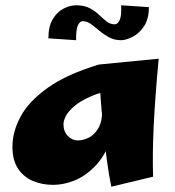

<svg xmlns="http://www.w3.org/2000/svg" viewBox="-20 -685 660 726"><path d="M181 14Q140 14 105 -0.5Q70 -15 48.5 -47Q27 -79 27 -130Q27 -187 58 -244.5Q89 -302 160.5 -353Q232 -404 354 -441L416 -347Q360 -337 322 -320Q284 -303 261.5 -284Q239 -265 229.5 -247Q220 -229 220 -215Q220 -188 236.5 -171Q253 -154 274 -154Q294 -154 315.5 -164.5Q337 -175 352 -200.5Q367 -226 367 -272L426 -299Q421 -210 397 -150Q373 -90 337 -54Q301 -18 260.5 -2Q220 14 181 14ZM401 21Q392 -20 384.5 -77Q377 -134 371 -194Q365 -254 361 -307.5Q357 -361 355 -397.5Q353 -434 354 -441L580 -463Q566 -312 561 -205Q556 -98 559 -17ZM268 -533 163 -540Q163 -585 179.5 -612.5Q196 -640 220.5 -652.5Q245 -665 268 -665Q299 -665 319.5 -654Q340 -643 354.5 -629Q369 -615 383 -604Q397 -593 414 -593Q425 -593 432.5 -609Q440 -625 438 -665L543 -658Q543 -613 524.5 -585.5Q506 -558 481 -545.5Q456 -533 438 -533Q412 -533 392 -544Q372 -555 355.5 -569Q339 -583 324 -594Q309 -605 292 -605Q282 -605 274.5 -589Q267 -573 268 -533Z"/></svg>

Font: Marhey
Style: Bold
Weight: 700
Designer: Nur Syamsi & Bustanul Arifin
Foundry: Namelatype
Version: Version 1.000